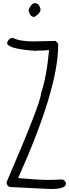

<svg xmlns="http://www.w3.org/2000/svg" viewBox="-20 -1203 446 1236"><path d="M62.5 -959Q107.4 -936.5 194.3 -936.5L338.9 -939.5L354.5 -921.9V-912.1Q354.5 -630.9 96.7 -56.6Q226.6 -44.9 287.1 -44.9H308.6L381.8 -47.9Q404.3 -39.1 404.3 -20.5Q404.3 13.7 308.6 13.7H304.7L43.9 1Q22.5 -5.9 22.5 -30.3Q244.1 -544.9 244.1 -601.6Q280.3 -708 295.9 -880.9L258.8 -877.9H219.7L207 -875L194.3 -877.9H179.7Q25.4 -891.6 25.4 -927.7Q36.1 -959 62.5 -959ZM205.1 -1182.6Q230.5 -1182.6 241.2 -1144.5Q241.2 -1117.2 201.2 -1093.8Q170.9 -1093.8 164.1 -1139.6Q181.6 -1182.6 205.1 -1182.6Z"/></svg>

Font: Sue Ellen Francisco 
Style: Regular
Weight: 400
Designer: Kimberly Geswein
Foundry: Kimberly Geswein
Version: Version 1.002 2007